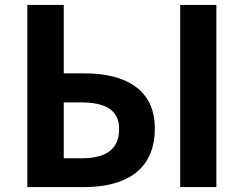

<svg xmlns="http://www.w3.org/2000/svg" viewBox="-20 -760 990 780"><path d="M91 0H321C486 0 609 -65 609 -239C609 -397 489 -462 323 -462H239V-740H91ZM239 -117V-344H309C413 -344 464 -310 464 -236C464 -152 409 -117 311 -117ZM712 0H859V-740H712Z"/></svg>

Font: Noto Sans CJK JP Bold
Style: Regular
Weight: 700
Designer: Ryoko NISHIZUKA (kana & ideographs); Paul D. Hunt (Latin, Greek & Cyrillic); Wenlong ZHANG (bopomofo); Sandoll Communica
Foundry: Adobe Systems Incorporated
Version: Version 1.004;PS 1.004;hotconv 1.0.82;makeotf.lib2.5.63406